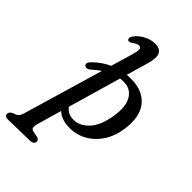

<svg xmlns="http://www.w3.org/2000/svg" viewBox="-356 -835 1182 1182"><g transform="rotate(45 234.5 -244.0)"><path d="M95 -334.5Q73 -317 57 -330Q48.5 -336 52 -347.8Q55.5 -359.5 67.5 -370.5Q114 -417 169.5 -442L208 -572Q223 -621.5 220.8 -636.8Q218.5 -652 201.5 -652Q186 -652 161.5 -632.5Q153.5 -628 146.5 -625.5Q139.5 -623 134 -626.5Q127.5 -630 126.5 -639.2Q125.5 -648.5 134 -660.5Q152.5 -689 189.2 -709.5Q226 -730 264.5 -730Q308 -730 322 -702.5Q336 -675 317.5 -611.5L276.5 -470.5Q301 -472.5 326.5 -471.5Q421 -468 469.8 -406Q518.5 -344 502.5 -228Q492 -152.5 455.5 -98.2Q419 -44 365.5 -15.8Q312 12.5 250.5 10Q185.5 8 148.5 -27.5L101.5 135.5Q97 152 98.2 166Q99.5 180 120.5 183.5L152 189.5Q165.5 192 170.8 198.2Q176 204.5 176 211.5Q176 223 167.2 230Q158.5 237 144.5 237.5L-50 241.5Q-60 242 -67.5 236.5Q-75 231 -75 220Q-75 202.5 -50.5 191Q-28 185 -18.2 174.8Q-8.5 164.5 -3 145.5L151.5 -379.5Q123.5 -361 95 -334.5ZM232.5 -43Q289 -39 336.2 -87.8Q383.5 -136.5 399.5 -240Q412.5 -327 386 -374Q359.5 -421 310.5 -426Q287 -428.5 263.5 -425.5L163.5 -79.5Q187.5 -46 232.5 -43Z"/></g></svg>

Font: Fraunces 9pt Soft
Style: Italic
Weight: 400
Italic angle: -16°
Version: Version 1.000;[0bf87f6ff]